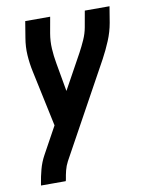

<svg xmlns="http://www.w3.org/2000/svg" viewBox="-83 -591 666 857"><g transform="rotate(-10 250.0 -162.5)"><path d="M33 205 34 198Q39 166 47.5 134Q56 102 72 73L139 -49L85 -303Q77 -340 74.5 -378.5Q72 -417 79 -457L91 -530H204L191 -457Q185 -422 187 -388Q189 -354 195 -321L218 -191L305 -349Q319 -375 331 -402Q343 -429 348 -457L361 -530H473L461 -457Q454 -417 438 -378.5Q422 -340 402 -303L170 119Q160 138 155 158Q150 178 147 198L145 205Z"/></g></svg>

Font: iosevka_custom_sans_ss08
Style: Bold Italic
Weight: 700
Italic angle: -10°
Designer: Belleve Invis
Foundry: Belleve Invis
Version: Version 10.3.0; ttfautohint (v1.8.3)